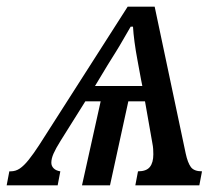

<svg xmlns="http://www.w3.org/2000/svg" viewBox="-73 -556 670 576"><path d="M-53 0 -45 -42H-41Q-26 -42 -13.5 -50.5Q-1 -59 13 -76.5Q27 -94 44 -120L310 -536H391L484 -96Q490 -68 499.5 -55Q509 -42 533 -42L525 0H333L341 -42Q366 -42 376.5 -55Q387 -68 387 -93Q387 -101 386.5 -109Q386 -117 384 -127L362 -252H312L257 0H173L229 -252H183L109 -134Q94 -110 87.5 -95Q81 -80 81 -68Q81 -58 88 -51Q95 -44 108 -42L100 0ZM212 -298H354L350 -318Q345 -346 339.5 -375Q334 -404 330.5 -430.5Q327 -457 326 -476H319Q306 -454 295.5 -435.5Q285 -417 274 -399.5Q263 -382 250 -361Z"/></svg>

Font: Noto Serif
Style: Italic
Weight: 400
Italic angle: -12°
Designer: Monotype Design Team
Foundry: Monotype Imaging Inc.
Version: Version 2.013